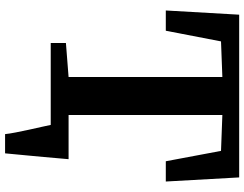

<svg xmlns="http://www.w3.org/2000/svg" viewBox="-123 -660 963 757"><g transform="rotate(90 358.5 -281.5)"><path d="M371 -70.4H550.5V-42.4H371ZM508.8 180Q507.1 163.4 502.2 138.1Q497.4 112.9 491.4 85.8Q485.5 58.7 480.2 35.6Q475 12.6 472.5 0L433.2 -70.4H607.6Q606.2 -55.1 604 -29.6Q601.8 -4.2 599.1 26.1Q596.4 56.3 593.5 86.1Q590.5 116 588.3 140.9Q586.1 165.8 584.6 180ZM283.5 -70.4V-676.7L143.2 -671.4L101.2 -453.7H21.3L37.9 -743H679.5L695.7 -453.7H615.8L574.9 -671.4L433.4 -676.7V-70.4L568.3 -59.9V0H149.5V-59.9Z"/></g></svg>

Font: Merriweather Light
Style: Regular
Weight: 300
Designer: Eben Sorkin
Foundry: Eben Sorkin
Version: Version 2.100